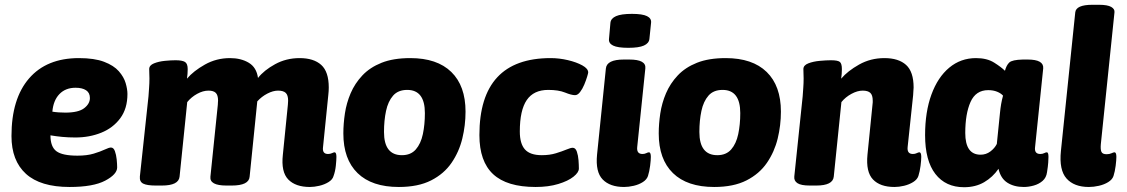

<svg xmlns="http://www.w3.org/2000/svg" viewBox="-20 -774 4714 803"><path d="M271 8Q149 8 88.5 -47Q28 -102 28 -205Q28 -361 101.5 -446Q175 -531 310 -531Q375 -531 415.5 -515.5Q456 -500 477 -476Q498 -452 505.5 -426.5Q513 -401 513 -381Q513 -320 483 -279.5Q453 -239 403.5 -219Q354 -199 295 -199Q266 -199 240 -201.5Q214 -204 191 -208Q191 -160 216 -141.5Q241 -123 304 -123Q344 -123 372 -131.5Q400 -140 418 -148.5Q436 -157 444 -157Q455 -157 460.5 -142Q466 -127 468 -107.5Q470 -88 470 -74Q470 -45 420 -18.5Q370 8 271 8ZM253 -303Q308 -303 332 -321.5Q356 -340 356 -364Q356 -386 340 -396.5Q324 -407 296 -407Q254 -407 228.5 -380.5Q203 -354 199 -307Q211 -305 225.5 -304Q240 -303 253 -303Z M1276 8Q1216 8 1185.5 -23.5Q1155 -55 1163 -127L1184 -336Q1185 -345 1185 -353Q1185 -376 1175 -385.5Q1165 -395 1143 -395Q1122 -395 1098 -382.5Q1074 -370 1056 -350L1024 -35Q1021 2 949 2H927Q856 2 860 -35L891 -336Q891 -343 891.5 -346.5Q892 -350 892 -353Q892 -376 882.5 -385.5Q873 -395 852 -395Q829 -395 804.5 -381.5Q780 -368 763 -347L731 -35Q727 2 657 2H631Q595 2 579 -6Q563 -14 565 -36L601 -371Q602 -387 603.5 -406.5Q605 -426 605 -446Q605 -455 604.5 -464.5Q604 -474 604 -485Q604 -501 624 -509Q644 -517 669.5 -519.5Q695 -522 714 -522Q742 -522 753.5 -515Q765 -508 765 -485Q765 -465 762 -445Q789 -477 837 -504Q885 -531 942 -531Q988 -531 1020.5 -511.5Q1053 -492 1059 -448Q1084 -480 1130.5 -505.5Q1177 -531 1233 -531Q1292 -531 1323.5 -502.5Q1355 -474 1355 -408Q1355 -401 1354.5 -393Q1354 -385 1353 -376L1331 -159Q1327 -130 1352 -130Q1361 -130 1368.5 -133.5Q1376 -137 1379 -137Q1387 -137 1387 -118Q1387 -104 1384.5 -80.5Q1382 -57 1375 -38Q1371 -23 1354 -12.5Q1337 -2 1315.5 3Q1294 8 1276 8Z M1648 8Q1535 8 1475.5 -50Q1416 -108 1416 -216Q1416 -256 1422.5 -299.5Q1429 -343 1446.5 -384Q1464 -425 1495.5 -458.5Q1527 -492 1576 -511.5Q1625 -531 1696 -531Q1808 -531 1867.5 -473Q1927 -415 1927 -307Q1927 -250 1913.5 -194.5Q1900 -139 1868.5 -93Q1837 -47 1783 -19.5Q1729 8 1648 8ZM1661 -125Q1698 -125 1719 -149Q1740 -173 1748.5 -213Q1757 -253 1757 -301Q1757 -398 1683 -398Q1645 -398 1624 -374Q1603 -350 1594.5 -310Q1586 -270 1586 -222Q1586 -125 1661 -125Z M2220 8Q2100 8 2042.5 -45.5Q1985 -99 1985 -209Q1985 -531 2283 -531Q2319 -531 2355 -522.5Q2391 -514 2415.5 -500.5Q2440 -487 2440 -471Q2440 -468 2435.5 -453Q2431 -438 2423.5 -420Q2416 -402 2406 -389Q2396 -376 2385 -376Q2370 -376 2343 -387Q2316 -398 2273 -398Q2212 -398 2183 -355.5Q2154 -313 2154 -224Q2154 -173 2175.5 -149Q2197 -125 2246 -125Q2279 -125 2305 -133Q2331 -141 2349 -148.5Q2367 -156 2375 -156Q2387 -156 2392.5 -140Q2398 -124 2399.5 -104Q2401 -84 2401 -69Q2401 -53 2378.5 -35Q2356 -17 2315 -4.5Q2274 8 2220 8Z M2590 8Q2531 8 2500.5 -23.5Q2470 -55 2477 -127L2514 -488Q2518 -525 2589 -525H2612Q2683 -525 2679 -488L2645 -159Q2642 -130 2667 -130Q2676 -130 2683 -133.5Q2690 -137 2694 -137Q2702 -137 2702 -118Q2702 -104 2699 -80.5Q2696 -57 2690 -38Q2685 -23 2668.5 -12.5Q2652 -2 2630.5 3Q2609 8 2590 8ZM2608 -574Q2563 -574 2544 -583.5Q2525 -593 2527 -611L2533 -679Q2535 -697 2556.5 -706.5Q2578 -716 2623 -716Q2667 -716 2686 -706.5Q2705 -697 2703 -679L2696 -611Q2694 -593 2673 -583.5Q2652 -574 2608 -574Z M2967 8Q2854 8 2794.5 -50Q2735 -108 2735 -216Q2735 -256 2741.5 -299.5Q2748 -343 2765.5 -384Q2783 -425 2814.5 -458.5Q2846 -492 2895 -511.5Q2944 -531 3015 -531Q3127 -531 3186.5 -473Q3246 -415 3246 -307Q3246 -250 3232.5 -194.5Q3219 -139 3187.5 -93Q3156 -47 3102 -19.5Q3048 8 2967 8ZM2980 -125Q3017 -125 3038 -149Q3059 -173 3067.5 -213Q3076 -253 3076 -301Q3076 -398 3002 -398Q2964 -398 2943 -374Q2922 -350 2913.5 -310Q2905 -270 2905 -222Q2905 -125 2980 -125Z M3721 8Q3661 8 3631 -23.5Q3601 -55 3608 -127L3629 -336Q3630 -342 3630 -346Q3630 -350 3630 -353Q3630 -376 3620 -385.5Q3610 -395 3588 -395Q3566 -395 3541 -381.5Q3516 -368 3499 -347L3467 -35Q3463 2 3394 2H3367Q3330 2 3315 -8Q3300 -18 3302 -36L3337 -371Q3338 -387 3339.5 -406.5Q3341 -426 3341 -446Q3341 -455 3340.5 -464.5Q3340 -474 3340 -485Q3340 -501 3360.5 -509Q3381 -517 3408.5 -519.5Q3436 -522 3455 -522Q3484 -522 3492.5 -515Q3501 -508 3501 -485Q3501 -465 3498 -445Q3525 -477 3573 -504Q3621 -531 3679 -531Q3738 -531 3769.5 -502.5Q3801 -474 3801 -408Q3801 -401 3800 -393Q3799 -385 3799 -376L3776 -159Q3773 -130 3798 -130Q3807 -130 3814 -133.5Q3821 -137 3825 -137Q3833 -137 3833 -118Q3833 -104 3830 -80.5Q3827 -57 3821 -38Q3816 -23 3799 -12.5Q3782 -2 3761 3Q3740 8 3721 8Z M4012 9Q3935 9 3892 -46.5Q3849 -102 3849 -209Q3849 -306 3875.5 -378.5Q3902 -451 3950 -491Q3998 -531 4062 -531Q4108 -531 4138 -512Q4168 -493 4183 -478Q4189 -501 4201 -512.5Q4213 -524 4258 -525H4278Q4346 -525 4343 -488L4309 -159Q4305 -130 4331 -130Q4340 -130 4347 -133.5Q4354 -137 4358 -137Q4365 -137 4365 -118Q4365 -110 4364 -94.5Q4363 -79 4359 -54Q4356 -31 4340.5 -17.5Q4325 -4 4303.5 2Q4282 8 4262 8Q4221 8 4193 -10Q4165 -28 4156 -68Q4132 -33 4096 -12Q4060 9 4012 9ZM4081 -127Q4104 -127 4122 -140.5Q4140 -154 4149 -172L4162 -300Q4164 -321 4167 -338.5Q4170 -356 4175 -374Q4166 -384 4150 -390.5Q4134 -397 4113 -397Q4061 -397 4039 -347.5Q4017 -298 4017 -218Q4017 -127 4081 -127Z M4534 8Q4472 8 4440.5 -27.5Q4409 -63 4417 -142L4477 -722Q4480 -754 4549 -754H4576Q4612 -754 4627.5 -745Q4643 -736 4641 -722L4584 -171Q4582 -149 4586.5 -139Q4591 -129 4608 -129Q4620 -129 4628.5 -133Q4637 -137 4641 -137Q4649 -137 4649 -118Q4649 -104 4646 -80.5Q4643 -57 4637 -38Q4632 -23 4615 -12.5Q4598 -2 4576 3Q4554 8 4534 8Z"/></svg>

Font: Asap ExtraBold
Style: Italic
Weight: 800
Italic angle: -6°
Designer: Pablo Cosgaya
Foundry: Omnibus-Type
Version: Version 3.001; ttfautohint (v1.8.4.7-5d5b)